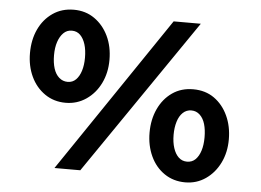

<svg xmlns="http://www.w3.org/2000/svg" viewBox="-51 -780 1167 859"><g transform="rotate(5 532.0 -350.0)"><path d="M222 0 696 -700H818L338 0ZM246 -295Q193 -295 152.5 -323Q112 -351 90 -398Q68 -445 68 -503Q68 -563 90 -610Q112 -657 152.5 -685Q193 -713 247 -713Q300 -713 340 -685Q380 -657 402.5 -610Q425 -563 425 -503Q425 -445 402 -398Q379 -351 338 -323Q297 -295 246 -295ZM247 -389Q269 -389 284 -404Q299 -419 307 -444.5Q315 -470 315 -503Q315 -538 307 -563.5Q299 -589 284 -604Q269 -619 246 -619Q224 -619 208.5 -603.5Q193 -588 184.5 -562.5Q176 -537 176 -503Q176 -469 184 -443.5Q192 -418 208.5 -403.5Q225 -389 247 -389ZM810 13Q757 13 716.5 -14.5Q676 -42 654 -89.5Q632 -137 632 -195Q632 -254 654 -301.5Q676 -349 716 -377Q756 -405 810 -405Q865 -405 904.5 -377Q944 -349 966 -301.5Q988 -254 988 -195Q988 -137 965 -90Q942 -43 901.5 -15Q861 13 810 13ZM810 -80Q833 -80 848 -95Q863 -110 871 -135.5Q879 -161 879 -195Q879 -229 871.5 -254.5Q864 -280 848 -295Q832 -310 810 -310Q788 -310 772 -295Q756 -280 748 -253.5Q740 -227 740 -195Q740 -161 748.5 -135Q757 -109 772.5 -94.5Q788 -80 810 -80Z"/></g></svg>

Font: Lexend Giga Medium
Style: Regular
Weight: 500
Designer: Bonnie Shaver-Troup, Thomas Jockin
Foundry: Lexend
Version: Version 1.007